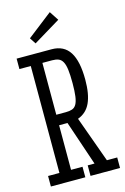

<svg xmlns="http://www.w3.org/2000/svg" viewBox="-129 -914 635 973"><g transform="rotate(-15 189.0 -427.5)"><path d="M220.2 -55.2H255.9L176.8 -289.1H163.1H132.8V-55.2H192.9V0H12.2V-55.2H71.8V-616.2H12.2V-670.9H195.8Q259.8 -670.9 290.3 -623Q320.8 -575.2 320.8 -478Q320.8 -402.3 300.3 -357.4Q279.8 -312.5 233.9 -295.9L320.8 -55.2H375V0H220.2ZM253.9 -478Q253.9 -521 250.5 -548.1Q247.1 -575.2 238.8 -590.3Q230.5 -605.5 217 -610.8Q203.6 -616.2 184.1 -616.2H132.8V-344.2H183.1Q202.6 -344.2 216.3 -348.9Q230 -353.5 238.3 -367.9Q246.6 -382.3 250.2 -408.4Q253.9 -434.6 253.9 -478ZM267.1 -806.6 125 -720.7 104 -752.9 235.4 -855Z"/></g></svg>

Font: Stint Ultra Condensed
Style: Regular
Weight: 400
Width: 1
Designer: Astigmatic (AOETI)
Foundry: Astigmatic (AOETI)
Version: Version 1.000